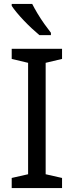

<svg xmlns="http://www.w3.org/2000/svg" viewBox="-20 -964 379 984"><path d="M298 0H40V-52L124 -71V-642L40 -662V-714H298V-662L214 -642V-71L298 -52ZM145 -944Q156 -922 172.5 -894.5Q189 -867 207.5 -841Q226 -815 241 -796V-784H182Q165 -798 144 -817.5Q123 -837 102.5 -858.5Q82 -880 65.5 -900Q49 -920 40 -934V-944Z"/></svg>

Font: Noto Sans Balinese
Style: Regular
Weight: 400
Designer: Aditya Bayu, David Williams
Foundry: David Williams
Version: Version 2.003